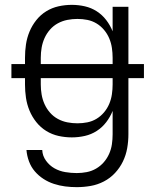

<svg xmlns="http://www.w3.org/2000/svg" viewBox="-20 -558 640 791"><path d="M296 213Q272 213 248.5 210Q225 207 202 199.5Q179 192 159 179Q139 166 123.5 148Q108 130 99.5 107Q91 84 89 60H154Q155 84 169.5 104Q184 124 204.5 135.5Q225 147 249 151Q273 155 296 155Q317 155 337.5 151Q358 147 376 136.5Q394 126 407.5 110.5Q421 95 429.5 76Q438 57 441 36.5Q444 16 444 -5V-101Q434 -76 417.5 -54.5Q401 -33 378.5 -18.5Q356 -4 329.5 2Q303 8 276 8Q248 8 221 2Q194 -4 170.5 -18.5Q147 -33 129.5 -55Q112 -77 101.5 -102.5Q91 -128 87 -155Q83 -182 83 -210V-236H27V-294H83V-320Q83 -348 87 -375Q91 -402 101.5 -427.5Q112 -453 129.5 -475Q147 -497 170.5 -511.5Q194 -526 221 -532Q248 -538 276 -538Q303 -538 329.5 -532Q356 -526 378.5 -511.5Q401 -497 417.5 -475.5Q434 -454 444 -429V-530H509V-294H573V-236H509V-5Q509 24 504 52.5Q499 81 486.5 107Q474 133 454 154.5Q434 176 408 189.5Q382 203 353.5 208Q325 213 296 213ZM148 -294H444V-320Q444 -340 441 -360.5Q438 -381 430 -400Q422 -419 408.5 -435Q395 -451 377.5 -461.5Q360 -472 340 -476Q320 -480 299 -480Q278 -480 257.5 -476Q237 -472 218.5 -462Q200 -452 186 -436Q172 -420 163.5 -401Q155 -382 151.5 -361.5Q148 -341 148 -320ZM299 -50Q320 -50 340 -54Q360 -58 377.5 -68.5Q395 -79 408.5 -95Q422 -111 430 -130Q438 -149 441 -169.5Q444 -190 444 -210V-236H148V-210Q148 -189 151.5 -168.5Q155 -148 163.5 -129Q172 -110 186 -94Q200 -78 218.5 -68Q237 -58 257.5 -54Q278 -50 299 -50Z"/></svg>

Font: Iosevka Curly Light Extended
Style: Regular
Weight: 300
Width: 7
Monospace: yes
Designer: Belleve Invis
Foundry: Belleve Invis
Version: Version 11.1.0; ttfautohint (v1.8.3)